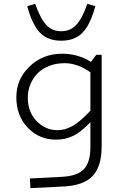

<svg xmlns="http://www.w3.org/2000/svg" viewBox="-20 -750 654 1009"><path d="M439 -730 481 -717.8Q455.1 -621.1 414.1 -578.6Q373 -536.1 301.8 -536.1Q230.5 -536.1 189.7 -578.6Q148.9 -621.1 123 -717.8L165 -730Q191.4 -653.8 222.4 -619.9Q253.4 -585.9 301.8 -585.9Q350.1 -585.9 381.3 -619.9Q412.6 -653.8 439 -730ZM65.9 -238.8Q65.9 -334 135.5 -400.9Q205.1 -467.8 307.1 -467.8Q389.2 -467.8 458 -424.8L485.8 -461.9H514.2V19Q514.2 125 466.8 174.8Q419.4 224.6 314.9 230L140.1 238.8L137.2 188L306.2 179.2Q387.2 174.8 421.1 138.7Q455.1 102.5 455.1 22V-107.9Q407.2 -57.1 365.7 -36.6Q324.2 -16.1 273.9 -16.1Q186.5 -16.1 126.2 -78.6Q65.9 -141.1 65.9 -238.8ZM126 -237.8Q126 -161.6 172.4 -113.8Q218.8 -65.9 282.2 -65.9Q321.8 -65.9 361.1 -87.9Q400.4 -109.9 455.1 -168V-370.1Q386.7 -418 319.8 -418Q273.4 -418 235.8 -402.6Q198.2 -387.2 174.8 -361.8Q151.4 -336.4 138.7 -304.4Q126 -272.5 126 -237.8Z"/></svg>

Font: IntelOne Mono Light
Style: Regular
Weight: 300
Designer: Fred Shallcrass
Foundry: Frere-Jones Type LLC
Version: Version 1.200;hotconv 1.1.0;makeotfexe 2.6.0;FJTRelease1.2